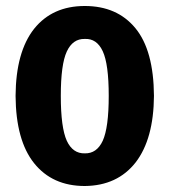

<svg xmlns="http://www.w3.org/2000/svg" viewBox="-20 -604 566 641"><path d="M263 -584Q155 -584 94 -508Q33 -431 32 -284Q33 -135 94 -59Q155 17 263 17Q372 16 433 -62Q493 -140 494 -284Q493 -436 432 -510Q371 -584 263 -584ZM263 -474Q303 -476 323 -433Q343 -390 343 -284Q343 -178 323 -134Q303 -91 263 -92Q223 -91 203 -134Q183 -178 183 -284Q183 -389 203 -432Q223 -475 263 -474Z"/></svg>

Font: Glow Sans SC Compressed
Style: Bold
Weight: 700
Width: 2
Designer: Ryoko NISHIZUKA (kana, bopomofo & ideographs); Paul D. Hunt (Latin, Greek & Cyrillic); Sandoll Communications, Soo-young
Version: Version 0.93